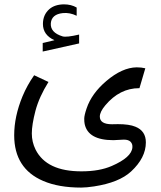

<svg xmlns="http://www.w3.org/2000/svg" viewBox="-20 -639 734 878"><path d="M175.3 -442.4 229 -455.1Q176.3 -479 176.3 -529.3Q176.3 -571.3 205.6 -597.2Q230.5 -618.7 272.5 -619.1Q305.7 -619.1 330.6 -604.5V-566.9Q298.8 -582.5 267.1 -579.1Q216.3 -573.7 212.4 -533.2Q209 -490.2 266.1 -472.7Q283.7 -467.3 341.8 -481V-440.4L175.3 -403.3ZM492.2 -70.8 519 -71.3Q571.3 -71.3 599.1 -59.6Q647 -40.5 647 12.2Q647 82.5 579.6 145Q524.9 195.8 410.2 213.4Q375 218.8 351.1 218.8Q248 218.8 177.7 188.5Q44.9 131.8 44.9 -20.5Q44.9 -106.4 83 -198.7Q104.5 -250 136.2 -294.9L201.7 -264.2Q159.2 -196.3 142.1 -132.3Q125.5 -68.4 125.5 -28.8Q125.5 10.3 142.6 44.9Q192.9 145 353 144.5Q434.6 144.5 490.7 120.1Q582 80.6 585.4 35.2Q586.9 19.5 577.1 9.3Q567.4 -0.5 546.4 -0.5L498.5 2Q382.8 2 367.2 -71.8Q365.2 -80.6 365.2 -96.2Q365.2 -111.3 376 -143.1Q398.9 -211.4 466.3 -268.6Q538.6 -330.1 605 -331.1Q627 -331.1 644.5 -326.7L617.7 -235.8Q617.7 -235.8 616.7 -235.8Q527.3 -235.8 461.4 -157.2Q436.5 -127.4 436.5 -106Q436.5 -70.8 492.2 -70.8Z"/></svg>

Font: Elshan
Style: Regular
Weight: 400
Foundry: DejaVu fonts team - Redesigned by Saber Rastikerdar (Samim font) - Edited by Jalil Hamdollahi
Version: Version 0.9.9; ttfautohint (v1.4.1.5-446e)